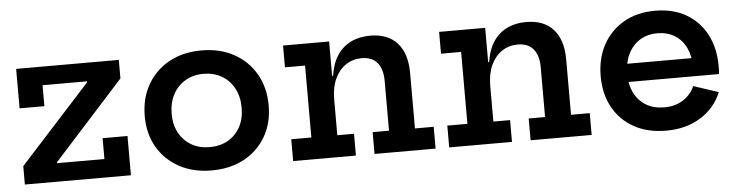

<svg xmlns="http://www.w3.org/2000/svg" viewBox="-40 -722 3456 899"><g transform="rotate(-5 1688.0 -272.0)"><path d="M46.5 -86.5 378.5 -451.5V-481L535.5 -456L205.5 -91V-58.5ZM535.5 -543V-456H169.5V-357.5H53V-543ZM428 -184.5H545V0H46.5V-86.5H428Z M924.5 10.5Q837.5 10.5 772 -25.2Q706.5 -61 670 -124Q633.5 -187 633.5 -269.5Q633.5 -353 670 -417Q706.5 -481 771.8 -517.2Q837 -553.5 924.5 -553.5Q1012 -553.5 1077.5 -517.2Q1143 -481 1179.5 -417Q1216 -353 1216 -269.5Q1216 -187 1179.5 -124Q1143 -61 1077.5 -25.2Q1012 10.5 924.5 10.5ZM924.5 -99Q973 -99 1010.2 -120.2Q1047.5 -141.5 1068.2 -179.8Q1089 -218 1089 -269.5Q1089 -321.5 1068.2 -360.8Q1047.5 -400 1010.2 -421.8Q973 -443.5 924.5 -443.5Q876 -443.5 839 -421.8Q802 -400 781 -360.8Q760 -321.5 760 -269.5Q760 -218 781 -179.8Q802 -141.5 839 -120.2Q876 -99 924.5 -99Z M1524 -102.5H1602.5V0H1307.5V-102.5H1402V-440.5H1307.5V-543H1524ZM1767 -102.5V-338.5Q1767 -391 1742.5 -421.5Q1718 -452 1668.5 -452Q1627 -452 1594.5 -430.2Q1562 -408.5 1543 -368Q1524 -327.5 1524 -271L1500.5 -381.5H1528.5Q1537 -439 1562.2 -477Q1587.5 -515 1626.8 -534.2Q1666 -553.5 1717 -553.5Q1800.5 -553.5 1844.8 -504Q1889 -454.5 1889 -362.5V-102.5H1977V0H1690V-102.5Z M2257.5 -102.5H2336V0H2041V-102.5H2135.5V-440.5H2041V-543H2257.5ZM2500.5 -102.5V-338.5Q2500.5 -391 2476 -421.5Q2451.5 -452 2402 -452Q2360.5 -452 2328 -430.2Q2295.5 -408.5 2276.5 -368Q2257.5 -327.5 2257.5 -271L2234 -381.5H2262Q2270.5 -439 2295.8 -477Q2321 -515 2360.2 -534.2Q2399.5 -553.5 2450.5 -553.5Q2534 -553.5 2578.2 -504Q2622.5 -454.5 2622.5 -362.5V-102.5H2710.5V0H2423.5V-102.5Z M3061 10.5Q2973 10.5 2909.2 -25.2Q2845.5 -61 2811 -124Q2776.5 -187 2776.5 -269.5Q2776.5 -353 2811.2 -417Q2846 -481 2908.8 -517.2Q2971.5 -553.5 3056 -553.5Q3141.5 -553.5 3203 -517.5Q3264.5 -481.5 3297.8 -417.5Q3331 -353.5 3331 -269.5Q3331 -255.5 3330.8 -246.8Q3330.5 -238 3329.5 -232H3209Q3210 -241.5 3210.5 -252Q3211 -262.5 3211 -276.5Q3211 -326.5 3193 -365Q3175 -403.5 3140.5 -425.5Q3106 -447.5 3057 -447.5Q3010.5 -447.5 2975.2 -425.2Q2940 -403 2920.5 -362.8Q2901 -322.5 2901 -269.5Q2901 -219.5 2920.2 -181Q2939.5 -142.5 2975.2 -120.8Q3011 -99 3061 -99Q3112.5 -99 3149.5 -122.8Q3186.5 -146.5 3204 -186.5L3321 -148Q3291 -74.5 3222.5 -32Q3154 10.5 3061 10.5ZM2854 -232V-317.5H3273.5L3297 -232Z"/></g></svg>

Font: Hepta Slab SemiBold
Style: Regular
Weight: 600
Designer: Michael LaGattuta
Foundry: Michael LaGattuta
Version: Version 1.102